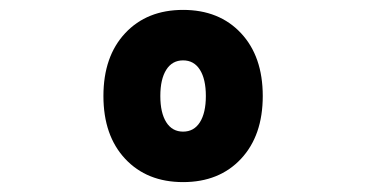

<svg xmlns="http://www.w3.org/2000/svg" viewBox="-20 -838 740 388"><path d="M350 -470Q277 -470 233 -517Q189 -564 189 -644Q189 -724 233 -771Q277 -818 350 -818Q423 -818 467 -771Q511 -724 511 -644Q511 -564 467 -517Q423 -470 350 -470ZM350 -572Q372 -572 384 -591Q396 -610 396 -644Q396 -678 384 -697Q372 -716 350 -716Q328 -716 316 -697Q304 -678 304 -644Q304 -610 316 -591Q328 -572 350 -572Z"/></svg>

Font: Martian Mono
Style: Bold
Weight: 700
Designer: Roman Shamin
Foundry: Evil Martians
Version: Version 1.000